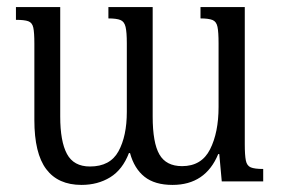

<svg xmlns="http://www.w3.org/2000/svg" viewBox="-20 -512 794 542"><path d="M546 -492H671V-105Q671 -74 674 -59Q677 -44 688 -39.5Q699 -35 723 -35V0H606L599 -77H596Q560 10 467 10Q417 10 388 -13Q359 -36 347 -80H344Q326 -33 291 -11.5Q256 10 210 10Q144 10 110.5 -34.5Q77 -79 77 -173V-389Q77 -420 74 -434Q71 -448 60 -452Q49 -456 25 -456V-492H150V-183Q150 -113 169 -77.5Q188 -42 234 -42Q291 -42 314.5 -85Q338 -128 338 -196V-390Q338 -421 334.5 -436Q331 -451 320 -455.5Q309 -460 286 -460V-492H411V-183Q411 -109 430 -76Q449 -43 494 -43Q549 -43 573 -90.5Q597 -138 597 -210V-390Q597 -421 594 -436Q591 -451 580 -455.5Q569 -460 546 -460Z"/></svg>

Font: Noto Serif Armenian Condensed
Style: Regular
Weight: 400
Width: 3
Designer: Monotype Design Team
Foundry: Monotype Imaging Inc.
Version: Version 2.008; ttfautohint (v1.8.4.7-5d5b)